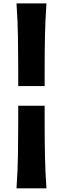

<svg xmlns="http://www.w3.org/2000/svg" viewBox="-20 -895 358 1096"><path d="M84 -403.8V-506.3Q84 -597.2 82.5 -686.5Q81.1 -775.9 74.2 -875.5H245.1Q238.3 -775.9 236.6 -686.5Q234.9 -597.2 234.9 -506.3V-403.8ZM74.2 180.2Q81.1 81.1 82.5 -8.5Q84 -98.1 84 -189V-291.5H234.9V-189Q234.9 -98.1 236.6 -8.5Q238.3 81.1 245.1 180.2Z"/></svg>

Font: Pinar DS4-Bold
Style: Regular
Weight: 700
Designer: Amin Abedi
Version: Version 2.000